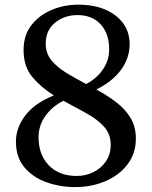

<svg xmlns="http://www.w3.org/2000/svg" viewBox="-20 -772 634 802"><path d="M46.5 -181Q46.5 -238 85.5 -289.5Q124.5 -341 205 -373.5Q153.5 -405.5 116 -449.2Q78.5 -493 78.5 -563Q78.5 -625 111.2 -667Q144 -709 196.2 -730.8Q248.5 -752.5 307 -752.5Q404 -752.5 462.8 -707Q521.5 -661.5 521.5 -587.5Q521.5 -530 486 -481Q450.5 -432 382.5 -398Q427.5 -374 465 -345.5Q502.5 -317 525 -280Q547.5 -243 547.5 -193Q547.5 -131 512.8 -85.5Q478 -40 420.2 -15.2Q362.5 9.5 293.5 9.5Q232 9.5 175.5 -10.2Q119 -30 82.8 -72Q46.5 -114 46.5 -181ZM171 -589.5Q171 -549.5 194.5 -520.5Q218 -491.5 256.5 -468Q295 -444.5 340 -421Q384.5 -444.5 410.2 -482.5Q436 -520.5 436 -566Q436 -631.5 400.5 -670.2Q365 -709 303.5 -709Q249 -709 210 -677.2Q171 -645.5 171 -589.5ZM442.5 -167Q442.5 -212.5 414.2 -243.2Q386 -274 340.8 -299Q295.5 -324 245 -351Q199 -328.5 170 -288.2Q141 -248 141 -199Q141 -126 183.8 -81.5Q226.5 -37 301 -37Q337.5 -37 369.8 -52.8Q402 -68.5 422.2 -97.8Q442.5 -127 442.5 -167Z"/></svg>

Font: Merriweather Text
Style: Regular
Weight: 400
Designer: Eben Sorkin
Foundry: Eben Sorkin
Version: Version 2.100; ttfautohint (v1.7.19-72a1) -l 8 -r 50 -G 200 